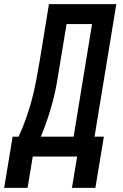

<svg xmlns="http://www.w3.org/2000/svg" viewBox="-71 -755 591 926"><path d="M-51 151 -10 -96H19Q39 -140 55 -185Q71 -230 83 -276Q95 -322 103.5 -367.5Q112 -413 120 -459L165 -735H490L385 -96H430L389 151H276L301 0H87L62 151ZM126 -96H284L373 -639H250L218 -445Q211 -401 203.5 -357Q196 -313 184.5 -269.5Q173 -226 158.5 -182.5Q144 -139 126 -96Z"/></svg>

Font: Iosevka Term Curly
Style: Bold Italic
Weight: 700
Italic angle: -9°
Designer: Belleve Invis
Foundry: Belleve Invis
Version: Version 32.3.0